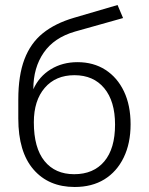

<svg xmlns="http://www.w3.org/2000/svg" viewBox="-20 -738 595 766"><path d="M278 8Q174 8 113.5 -62Q53 -132 53 -265V-341Q53 -437 77.5 -501.5Q102 -566 151 -605.5Q200 -645 275 -667L449 -718L471 -666L279 -612Q196 -588 154.5 -528Q113 -468 113 -383V-382Q136 -433 182.5 -461.5Q229 -490 289 -490Q353 -490 400.5 -459.5Q448 -429 474.5 -373.5Q501 -318 501 -242Q501 -166 473.5 -109.5Q446 -53 396.5 -22.5Q347 8 278 8ZM276 -43Q353 -43 396 -94Q439 -145 439 -241Q439 -334 396 -386Q353 -438 277 -438Q202 -438 158.5 -387.5Q115 -337 115 -250Q115 -148 157.5 -95.5Q200 -43 276 -43Z"/></svg>

Font: Nunito Sans Light
Style: Regular
Weight: 300
Designer: Vernon Adams
Foundry: Vernon Adams
Version: Version 3.101; ttfautohint (v1.8.4.7-5d5b);gftools[0.9.27]